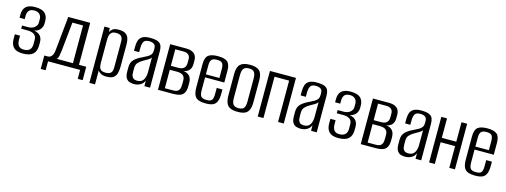

<svg xmlns="http://www.w3.org/2000/svg" viewBox="-15 -1201 5301 2013"><g transform="rotate(15 2635.5 -194.5)"><path d="M188.8 -0.3Q118.7 -0.3 88.4 -32.6Q58.2 -64.8 58.2 -123.4V-174H114.7V-134.5Q114.7 -88.4 132.3 -65.4Q149.9 -42.5 190.3 -42.5Q232.6 -42.5 253.3 -63.4Q274 -84.3 274 -123.9V-173.6Q274 -211.4 248.1 -229.5Q222.3 -247.5 175.4 -247.5H107.4V-282.2H175.6Q194.9 -282.2 215.8 -289.2Q236.7 -296.1 248 -309.1Q259 -320.5 264.3 -331.5Q269.7 -342.5 269.7 -360.1V-394.5Q269.7 -428.2 248.8 -448Q227.9 -467.7 194.1 -467.7Q150.2 -467.7 133.5 -446Q116.9 -424.3 116.9 -389.3V-354.1H61V-390.3Q61 -444.8 91.6 -474.7Q122.2 -504.6 191.7 -504.6Q264.8 -504.6 297.4 -474.8Q330 -445 330 -388.7V-364.9Q330 -328.2 308 -300.4Q286 -272.7 242.9 -263.5Q287.1 -257.1 310.7 -231.3Q334.2 -205.4 334.2 -161.4V-126.3Q334.2 -63.3 299.8 -31.8Q265.3 -0.3 188.8 -0.3Z M414.1 106.9V-38.7H459.2Q472.1 -40.7 483.4 -49.1Q494.8 -57.5 503.5 -75.3Q512.1 -93.2 514.7 -122.4L552.1 -494.3H790.4V-38.7H869.4V106.9H815.9V9.9H467.6V106.9ZM548.8 -38.7H724.8V-448.1H609.4L577.7 -138.5Q574.4 -112.9 569.3 -82.6Q564.2 -52.4 548.8 -38.7Z M944.8 116V-495H1002.5L1004.6 -451.5Q1014.4 -471.9 1034.4 -487.1Q1054.5 -502.3 1100 -502.3Q1147.1 -502.3 1172.2 -486.2Q1197.4 -470.2 1207 -442.3Q1216.7 -414.4 1216.7 -377.5V-133.3Q1216.7 -91.6 1207.8 -59.9Q1198.8 -28.3 1173.8 -10.8Q1148.8 6.7 1100.3 6.7Q1062 6.7 1039.4 -5.2Q1016.8 -17.2 1006.1 -34.6V116ZM1080.7 -30.9Q1109 -30.9 1124.1 -38.8Q1139.2 -46.7 1145.9 -60.2Q1152.7 -73.6 1153.7 -90.5Q1154.7 -107.4 1154.7 -125.7V-367.3Q1154.7 -385.6 1153.7 -402.5Q1152.7 -419.4 1145.9 -433.2Q1139.2 -447 1124.1 -454.9Q1109 -462.8 1080.7 -462.8Q1052.8 -462.8 1037.7 -452.7Q1022.6 -442.6 1015.8 -426.4Q1009.1 -410.3 1007.9 -391.3Q1006.8 -372.2 1006.8 -355.2V-119.3Q1006.8 -94.7 1011.3 -74.6Q1015.8 -54.4 1031.5 -42.6Q1047.3 -30.9 1080.7 -30.9Z M1399.6 7.3Q1376.6 7.3 1353.2 0.9Q1329.8 -5.6 1313.6 -29.1Q1297.3 -52.6 1297.3 -102.5V-150.8Q1297.3 -201.2 1327.5 -231.7Q1357.6 -262.2 1410.9 -286.4Q1444.9 -302.8 1466.7 -315.7Q1488.4 -328.5 1499.3 -344.9Q1510.1 -361.4 1510.1 -387.8V-409.1Q1510.1 -433.5 1500.1 -446.1Q1490 -458.7 1473.7 -463.7Q1457.4 -468.6 1439 -468.6Q1394.1 -468.6 1379.9 -444.3Q1365.7 -420.1 1365.7 -372.3V-330.3H1309.5V-378Q1309.5 -415 1319.4 -443.5Q1329.3 -472 1357.3 -488.5Q1385.2 -505 1439 -505Q1496.3 -505 1524.7 -492.2Q1553.1 -479.3 1562.7 -455.2Q1572.3 -431.2 1572.3 -398.1V0H1511L1510.3 -61.8Q1498.2 -27.6 1467 -10.1Q1435.9 7.3 1399.6 7.3ZM1422.6 -35.3Q1468.1 -35.3 1488.7 -67Q1509.4 -98.6 1509.4 -152.1V-310.1Q1498.9 -294 1475.8 -280.9Q1452.8 -267.7 1429.3 -254.6Q1395.2 -234.8 1376.6 -213.6Q1357.9 -192.3 1357.9 -154.4V-115.5Q1357.9 -78.7 1367.8 -61.7Q1377.7 -44.6 1393 -40Q1408.2 -35.3 1422.6 -35.3Z M1658.1 0V-495H1834.5Q1885.6 -495 1916.9 -471.3Q1948.2 -447.5 1948.2 -394.7V-358.4Q1948.2 -310.7 1921.6 -285.6Q1895 -260.4 1850.9 -259V-260.5Q1896 -260.5 1926 -235.2Q1956 -209.8 1956 -153V-122.2Q1956 -71.6 1939.8 -45.2Q1923.6 -18.7 1894.5 -9.4Q1865.4 0 1825.5 0ZM1723.7 -34.7H1810.6Q1835.1 -34.7 1852.7 -41.4Q1870.2 -48.1 1879.7 -66.6Q1889.1 -85 1889.1 -121.1V-159.6Q1889.1 -190 1877.8 -206.1Q1866.5 -222.2 1847.5 -228.5Q1828.6 -234.9 1804.9 -234.9H1723.7ZM1723.7 -277.8H1804.2Q1844.5 -277.8 1865.1 -296.1Q1885.6 -314.4 1885.6 -353V-394.8Q1885.6 -425.1 1866.1 -441.2Q1846.5 -457.3 1818.4 -457.3H1723.7Z M2179.9 8.7Q2129.7 8.7 2098.9 -2.8Q2068.1 -14.3 2053.9 -45.2Q2039.7 -76 2039.7 -135.1V-381.5Q2039.7 -451.8 2071.5 -477.7Q2103.3 -503.6 2175.6 -503.6Q2247.2 -503.6 2278.7 -477.7Q2310.2 -451.8 2310.2 -381.5V-253.7H2101.7V-114.1Q2101.7 -66.5 2117 -47.5Q2132.3 -28.6 2178.5 -28.6Q2219.9 -28.6 2234.1 -46.8Q2248.2 -65.1 2248.2 -114.1V-178.5H2310.2V-136.1Q2310.2 -78.2 2296.3 -46.6Q2282.4 -15 2253.7 -3.1Q2225.1 8.7 2179.9 8.7ZM2101.7 -286.5H2248.2V-383.7Q2248.2 -426.3 2234.1 -445.3Q2219.9 -464.3 2175.6 -464.3Q2132.3 -464.3 2117 -445.3Q2101.7 -426.3 2101.7 -383.7Z M2523.3 7.3Q2476.7 7.3 2446.3 -5.3Q2415.8 -17.8 2401.2 -49.8Q2386.7 -81.7 2386.7 -138V-369.4Q2386.7 -441.2 2418.5 -472.2Q2450.3 -503.3 2523.3 -503.3Q2596.4 -503.3 2627.5 -472.9Q2658.6 -442.6 2658.6 -369.4V-138.2Q2658.6 -82.5 2644.7 -50.5Q2630.8 -18.6 2601.1 -5.6Q2571.3 7.3 2523.3 7.3ZM2523.3 -32.2Q2563.4 -32.2 2580 -52.2Q2596.6 -72.2 2596.6 -124.8V-371.6Q2596.6 -420.7 2580.7 -442.1Q2564.8 -463.6 2523.3 -463.6Q2483.6 -463.6 2466.1 -443.2Q2448.7 -422.8 2448.7 -371.6V-124.8Q2448.7 -72.9 2466.1 -52.5Q2483.6 -32.2 2523.3 -32.2Z M2741.1 0V-495H3023.7V0H2961.7V-448.8H2803.1V0Z M3208.6 7.3Q3185.6 7.3 3162.2 0.9Q3138.8 -5.6 3122.6 -29.1Q3106.3 -52.6 3106.3 -102.5V-150.8Q3106.3 -201.2 3136.5 -231.7Q3166.6 -262.2 3219.9 -286.4Q3253.9 -302.8 3275.7 -315.7Q3297.4 -328.5 3308.3 -344.9Q3319.1 -361.4 3319.1 -387.8V-409.1Q3319.1 -433.5 3309.1 -446.1Q3299 -458.7 3282.7 -463.7Q3266.4 -468.6 3248 -468.6Q3203.1 -468.6 3188.9 -444.3Q3174.7 -420.1 3174.7 -372.3V-330.3H3118.5V-378Q3118.5 -415 3128.4 -443.5Q3138.3 -472 3166.3 -488.5Q3194.2 -505 3248 -505Q3305.3 -505 3333.7 -492.2Q3362.1 -479.3 3371.7 -455.2Q3381.3 -431.2 3381.3 -398.1V0H3320L3319.3 -61.8Q3307.2 -27.6 3276 -10.1Q3244.9 7.3 3208.6 7.3ZM3231.6 -35.3Q3277.1 -35.3 3297.7 -67Q3318.4 -98.6 3318.4 -152.1V-310.1Q3307.9 -294 3284.8 -280.9Q3261.8 -267.7 3238.3 -254.6Q3204.2 -234.8 3185.6 -213.6Q3166.9 -192.3 3166.9 -154.4V-115.5Q3166.9 -78.7 3176.8 -61.7Q3186.7 -44.6 3202 -40Q3217.2 -35.3 3231.6 -35.3Z M3613.8 -0.3Q3543.7 -0.3 3513.4 -32.6Q3483.2 -64.8 3483.2 -123.4V-174H3539.7V-134.5Q3539.7 -88.4 3557.3 -65.4Q3574.9 -42.5 3615.3 -42.5Q3657.6 -42.5 3678.3 -63.4Q3699 -84.3 3699 -123.9V-173.6Q3699 -211.4 3673.1 -229.5Q3647.3 -247.5 3600.4 -247.5H3532.4V-282.2H3600.6Q3619.9 -282.2 3640.8 -289.2Q3661.7 -296.1 3673 -309.1Q3684 -320.5 3689.3 -331.5Q3694.7 -342.5 3694.7 -360.1V-394.5Q3694.7 -428.2 3673.8 -448Q3652.9 -467.7 3619.1 -467.7Q3575.2 -467.7 3558.5 -446Q3541.9 -424.3 3541.9 -389.3V-354.1H3486V-390.3Q3486 -444.8 3516.6 -474.7Q3547.2 -504.6 3616.7 -504.6Q3689.8 -504.6 3722.4 -474.8Q3755 -445 3755 -388.7V-364.9Q3755 -328.2 3733 -300.4Q3711 -272.7 3667.9 -263.5Q3712.1 -257.1 3735.7 -231.3Q3759.2 -205.4 3759.2 -161.4V-126.3Q3759.2 -63.3 3724.8 -31.8Q3690.3 -0.3 3613.8 -0.3Z M3859.1 0V-495H4035.5Q4086.6 -495 4117.9 -471.3Q4149.2 -447.5 4149.2 -394.7V-358.4Q4149.2 -310.7 4122.6 -285.6Q4096 -260.4 4051.9 -259V-260.5Q4097 -260.5 4127 -235.2Q4157 -209.8 4157 -153V-122.2Q4157 -71.6 4140.8 -45.2Q4124.6 -18.7 4095.5 -9.4Q4066.4 0 4026.5 0ZM3924.7 -34.7H4011.6Q4036.1 -34.7 4053.7 -41.4Q4071.2 -48.1 4080.7 -66.6Q4090.1 -85 4090.1 -121.1V-159.6Q4090.1 -190 4078.8 -206.1Q4067.5 -222.2 4048.5 -228.5Q4029.6 -234.9 4005.9 -234.9H3924.7ZM3924.7 -277.8H4005.2Q4045.5 -277.8 4066.1 -296.1Q4086.6 -314.4 4086.6 -353V-394.8Q4086.6 -425.1 4067.1 -441.2Q4047.5 -457.3 4019.4 -457.3H3924.7Z M4342.6 7.3Q4319.6 7.3 4296.2 0.9Q4272.8 -5.6 4256.6 -29.1Q4240.3 -52.6 4240.3 -102.5V-150.8Q4240.3 -201.2 4270.5 -231.7Q4300.6 -262.2 4353.9 -286.4Q4387.9 -302.8 4409.7 -315.7Q4431.4 -328.5 4442.3 -344.9Q4453.1 -361.4 4453.1 -387.8V-409.1Q4453.1 -433.5 4443.1 -446.1Q4433 -458.7 4416.7 -463.7Q4400.4 -468.6 4382 -468.6Q4337.1 -468.6 4322.9 -444.3Q4308.7 -420.1 4308.7 -372.3V-330.3H4252.5V-378Q4252.5 -415 4262.4 -443.5Q4272.3 -472 4300.3 -488.5Q4328.2 -505 4382 -505Q4439.3 -505 4467.7 -492.2Q4496.1 -479.3 4505.7 -455.2Q4515.3 -431.2 4515.3 -398.1V0H4454L4453.3 -61.8Q4441.2 -27.6 4410 -10.1Q4378.9 7.3 4342.6 7.3ZM4365.6 -35.3Q4411.1 -35.3 4431.7 -67Q4452.4 -98.6 4452.4 -152.1V-310.1Q4441.9 -294 4418.8 -280.9Q4395.8 -267.7 4372.3 -254.6Q4338.2 -234.8 4319.6 -213.6Q4300.9 -192.3 4300.9 -154.4V-115.5Q4300.9 -78.7 4310.8 -61.7Q4320.7 -44.6 4336 -40Q4351.2 -35.3 4365.6 -35.3Z M4601.1 0V-495H4663.1V-283.8H4820.2V-495H4881.6V0H4820.2V-235.9H4663.1V0Z M5104.9 8.7Q5054.7 8.7 5023.9 -2.8Q4993.1 -14.3 4978.9 -45.2Q4964.7 -76 4964.7 -135.1V-381.5Q4964.7 -451.8 4996.5 -477.7Q5028.3 -503.6 5100.6 -503.6Q5172.2 -503.6 5203.7 -477.7Q5235.2 -451.8 5235.2 -381.5V-253.7H5026.7V-114.1Q5026.7 -66.5 5042 -47.5Q5057.3 -28.6 5103.5 -28.6Q5144.9 -28.6 5159.1 -46.8Q5173.2 -65.1 5173.2 -114.1V-178.5H5235.2V-136.1Q5235.2 -78.2 5221.3 -46.6Q5207.4 -15 5178.7 -3.1Q5150.1 8.7 5104.9 8.7ZM5026.7 -286.5H5173.2V-383.7Q5173.2 -426.3 5159.1 -445.3Q5144.9 -464.3 5100.6 -464.3Q5057.3 -464.3 5042 -445.3Q5026.7 -426.3 5026.7 -383.7Z"/></g></svg>

Font: Alumni Sans Thin
Style: Regular
Weight: 100
Designer: Robert E. Leuschke
Foundry: Robert E. Leuschke
Version: Version 1.018